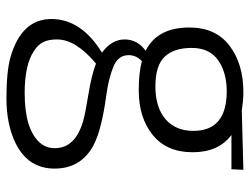

<svg xmlns="http://www.w3.org/2000/svg" viewBox="-112 -432 794 611"><g transform="rotate(90 285.5 -127.0)"><path d="M142 -193Q68 -230 68 -332Q68 -416 126 -460Q184 -504 274 -504Q298 -504 333 -499L521 -504L519 -466H410Q465 -425 465 -342.5Q465 -260 410 -215.5Q355 -171 268 -171Q212 -171 175 -181Q156 -163 156 -139Q156 -105 193.5 -90Q231 -75 282 -68Q395 -53 445 -26Q517 14 517 97Q517 180 438 220Q378 250 293 250Q208 250 162 237Q41 202 41 107Q41 12 148 -54Q106 -85 106 -126Q106 -167 142 -193ZM452 96Q452 31 366 6Q342 -1 280 -11Q218 -21 183 -35Q106 29 106 89Q106 115 114 132Q122 149 142 162Q186 192 276 192Q394 192 436 142Q452 123 452 96ZM397 -345Q397 -451 271 -451Q211 -451 172 -423.5Q133 -396 133 -339.5Q133 -283 161 -253.5Q189 -224 255.5 -224Q322 -224 359.5 -256Q397 -288 397 -345Z"/></g></svg>

Font: Antic
Style: Regular
Weight: 400
Designer: Santiago Orozco
Foundry: Typemade
Version: Version 1.0012